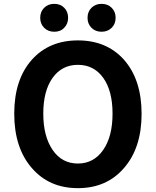

<svg xmlns="http://www.w3.org/2000/svg" viewBox="-20 -964 810 998"><path d="M385 14Q236 14 146 -90Q54 -195 54 -373Q54 -551 146 -654Q236 -754 385 -754Q534 -754 624 -654Q716 -550 716 -372.5Q716 -195 624 -90Q534 14 385 14ZM385 -114Q467 -114 516 -184Q565 -254 565 -373Q565 -492 516.5 -559.5Q468 -627 385 -627Q302 -627 253.5 -559.5Q205 -492 205 -373.5Q205 -255 254 -184Q302 -114 385 -114ZM262 -799Q230 -799 209.5 -819.5Q189 -840 189 -871.5Q189 -903 209.5 -923.5Q230 -944 262 -944Q294 -944 314 -923.5Q334 -903 334 -871.5Q334 -840 314 -820Q295 -799 262 -799ZM508 -799Q476 -799 455.5 -819.5Q435 -840 435 -871.5Q435 -903 455.5 -923.5Q476 -944 508 -944Q540 -944 560.5 -923.5Q581 -903 581 -872Q581 -840 561 -820Q540 -799 508 -799Z"/></svg>

Font: GenSenRounded JP B
Style: Regular
Weight: 700
Version: Version 1.501;PS 1;hotconv 16.6.51;makeotf.lib2.5.65220